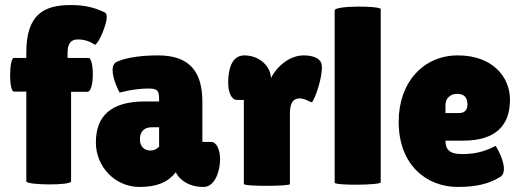

<svg xmlns="http://www.w3.org/2000/svg" viewBox="-20 -729 2056 759"><path d="M84 -367V-12C84 3 261 5 261 -12V-366H325C355 -366 352 -500 330 -500H247V-521C247 -552 258 -573 286 -573C313 -573 332 -567 356 -552C372 -560 402 -633 402 -661C402 -672 399 -678 394 -680C346 -703 306 -709 259 -709C154 -709 84 -672 84 -522V-500H35C16 -500 14 -367 35 -367Z M780 -168V-326C780 -442 733 -510 605 -510C549 -510 485 -504 442 -485C429 -478 425 -467 425 -452C425 -433 432 -410 439 -393C443 -382 448 -372 453 -363L488 -371C509 -375 538 -379 567 -379C600 -379 609 -373 609 -338V-328H554C421 -328 359 -273 359 -165C359 -73 432 10 532 10C601 10 644 -9 675 -48C680 -37 688 -27 698 -19C715 -4 742 10 785 10C828 10 850 -50 850 -99C850 -136 837 -168 814 -168ZM533 -179C533 -207 548 -226 581 -226H609V-149C599 -139 588 -134 575 -134C552 -134 533 -148 533 -179Z M944 -2C944 9 1126 7 1126 -1V-280C1126 -325 1141 -340 1164 -340C1187 -340 1204 -325 1212 -325C1213 -325 1215 -327 1217 -330C1238 -369 1260 -452 1250 -480C1241 -503 1209 -510 1180 -510C1132 -510 1080 -476 1051 -420C1051 -464 1008 -510 946 -510C894 -510 882 -451 882 -402C882 -366 894 -334 917 -334H944Z M1303 -7C1303 5 1485 3 1485 -8V-693C1485 -706 1303 -708 1303 -688Z M1953 -27C1968 -34 1972 -47 1972 -62C1972 -100 1940 -153 1939 -152C1892 -128 1855 -120 1806 -120C1767 -120 1741 -130 1741 -173H1810C1941 -173 1996 -234 1996 -335C1996 -426 1926 -510 1790 -510C1654 -510 1556 -404 1556 -248C1556 -75 1668 10 1789 10C1865 10 1912 -3 1953 -27ZM1828 -316C1828 -293 1815 -282 1795 -282H1741V-313C1741 -344 1764 -358 1787 -358C1814 -358 1828 -344 1828 -316Z"/></svg>

Font: Lilita 2
Style: Regular
Weight: 400
Designer: Juan Montoreano
Foundry: Juan Montoreano
Version: Version 2.001